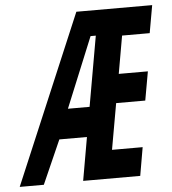

<svg xmlns="http://www.w3.org/2000/svg" viewBox="-64 -773 736 821"><g transform="rotate(-5 304.0 -362.5)"><path d="M294 -725H619.5L598.5 -606.5H480L451.5 -444.5H576.5L554.5 -321H429.5L394.5 -123.5H526L505 -2H260L292.5 -187.5H174L91 0H-12.5ZM315 -315 368 -616H345.5L222 -315Z"/></g></svg>

Font: JuliaMono ExtraBold
Style: Italic
Weight: 800
Italic angle: -9°
Monospace: yes
Designer: cormullion
Foundry: corm
Version: Version 0.057; ttfautohint (v1.8.4)